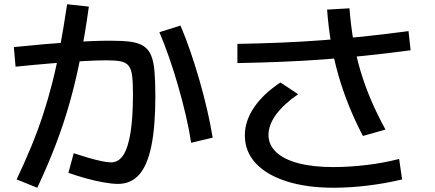

<svg xmlns="http://www.w3.org/2000/svg" viewBox="-20 -838 2040 901"><path d="M533 25Q507 25 467 18Q427 11 383.5 -1Q340 -13 301 -27L326 -119Q359 -108 393 -98Q427 -88 456 -82Q485 -76 501 -76Q536 -76 558.5 -110Q581 -144 592.5 -215.5Q604 -287 604 -398Q604 -451 600 -482.5Q596 -514 583.5 -529.5Q571 -545 546.5 -550Q522 -555 480 -555Q438 -555 375 -551.5Q312 -548 231 -541.5Q150 -535 53 -525L45 -617Q202 -633 310 -640Q418 -647 500 -647Q556 -647 593 -642Q630 -637 653.5 -622Q677 -607 689 -578.5Q701 -550 705 -503Q709 -456 709 -386Q709 -245 690.5 -154Q672 -63 633.5 -19Q595 25 533 25ZM58 4Q96 -76 126.5 -150Q157 -224 181.5 -298.5Q206 -373 226 -452Q246 -531 262.5 -621.5Q279 -712 295 -818L397 -807Q379 -677 357 -566Q335 -455 306.5 -354.5Q278 -254 240.5 -156.5Q203 -59 155 43ZM877 -168Q868 -228 852 -296.5Q836 -365 816 -434.5Q796 -504 773.5 -568.5Q751 -633 728 -687L827 -718Q851 -662 873.5 -596.5Q896 -531 916 -461.5Q936 -392 952 -323Q968 -254 978 -192Z M1546 43Q1419 43 1325 13Q1231 -17 1180 -72Q1129 -127 1129 -203Q1129 -271 1173 -335Q1217 -399 1296 -451L1379 -396Q1311 -349 1275.5 -300.5Q1240 -252 1240 -205Q1240 -158 1276 -124Q1312 -90 1380 -72Q1448 -54 1544 -54Q1618 -54 1698.5 -63.5Q1779 -73 1853 -92L1867 4Q1788 23 1704.5 33Q1621 43 1546 43ZM1683 -200Q1646 -271 1617.5 -341.5Q1589 -412 1568 -485Q1547 -558 1534 -634.5Q1521 -711 1515 -793L1620 -799Q1626 -720 1638.5 -647.5Q1651 -575 1671.5 -506Q1692 -437 1721 -369Q1750 -301 1789 -230ZM1094 -632Q1202 -634 1298.5 -638Q1395 -642 1489.5 -649Q1584 -656 1684 -666.5Q1784 -677 1897 -692L1907 -602Q1793 -587 1692 -576.5Q1591 -566 1495.5 -559Q1400 -552 1301.5 -548Q1203 -544 1094 -542Z"/></svg>

Font: M PLUS 2 Thin Medium
Style: Regular
Weight: 500
Version: Version 1.001